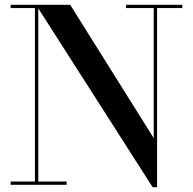

<svg xmlns="http://www.w3.org/2000/svg" viewBox="-20 -770 804 800"><path d="M24.5 -13.5H125.5V-736.5H24.5V-750H272.5L620.5 -194.5V-736.5H505V-750H739.5V-736.5H634.5V10H616L139.5 -735V-13.5H257.5V0H24.5Z"/></svg>

Font: Bodoni* 16 Medium
Style: Regular
Weight: 500
Version: Version 2.2